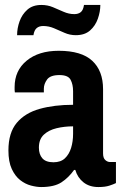

<svg xmlns="http://www.w3.org/2000/svg" viewBox="-20 -743 496 775"><path d="M146 12Q128 12 105 6Q82 0 61.5 -16Q41 -32 27.5 -61Q14 -90 14 -136Q14 -207 47.5 -247Q81 -287 140 -303.5Q199 -320 275 -320V-375Q275 -402 265 -421Q255 -440 220 -440Q183 -440 170 -422Q157 -404 157 -385V-370H40Q39 -375 39 -380Q39 -385 39 -392Q39 -458 87.5 -498Q136 -538 217 -538Q309 -538 352.5 -497.5Q396 -457 396 -383V-124Q396 -105 405 -97Q414 -89 424 -89H448V-4Q438 1 421 6.5Q404 12 377 12Q341 12 317 -7Q293 -26 284 -57H279Q257 -26 228 -7Q199 12 146 12ZM196 -88Q225 -88 242 -104Q259 -120 267 -146Q275 -172 275 -203V-233Q240 -233 208.5 -225.5Q177 -218 157 -199.5Q137 -181 137 -147Q137 -120 151 -104Q165 -88 196 -88ZM49 -601Q49 -629 59 -657Q69 -685 90.5 -704Q112 -723 147 -723Q172 -723 193.5 -714Q215 -705 236.5 -695.5Q258 -686 280 -686Q296 -686 306 -694Q316 -702 319 -723H385Q385 -696 375 -667.5Q365 -639 343.5 -620Q322 -601 286 -601Q262 -601 240.5 -610.5Q219 -620 198 -629Q177 -638 154 -638Q138 -638 128 -629.5Q118 -621 115 -601Z"/></svg>

Font: Archivo Narrow
Style: Bold
Weight: 700
Designer: Hector Gatti
Foundry: Omnibus-Type
Version: Version 3.002